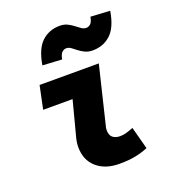

<svg xmlns="http://www.w3.org/2000/svg" viewBox="-137 -851 874 969"><g transform="rotate(-20 300.0 -367.0)"><path d="M340 12Q263 12 217.5 -28.5Q172 -69 172 -138Q172 -153 174.5 -168Q177 -183 182 -200L228 -376H70L96 -500H414L340 -194Q338 -188 337 -182Q336 -176 336 -170Q336 -142 351 -130Q366 -118 390 -118Q407 -118 423 -122.5Q439 -127 462 -136L494 -16Q461 -2 424.5 5Q388 12 340 12ZM409 -572Q385 -572 367.5 -580.5Q350 -589 336.5 -599.5Q323 -610 311 -619Q299 -628 285 -628Q273 -628 262.5 -618.5Q252 -609 247 -582L143 -588Q157 -673 196.5 -709.5Q236 -746 293 -746Q317 -746 334.5 -737Q352 -728 365.5 -717.5Q379 -707 391 -698.5Q403 -690 417 -690Q429 -690 439.5 -699.5Q450 -709 455 -736L559 -730Q545 -645 505.5 -608.5Q466 -572 409 -572Z"/></g></svg>

Font: Source Code Pro Black
Style: Italic
Weight: 900
Italic angle: -11°
Monospace: yes
Designer: Paul D. Hunt, Teo Tuominen
Foundry: Adobe Systems Incorporated
Version: Version 1.050;PS 1.000;hotconv 16.6.51;makeotf.lib2.5.65220